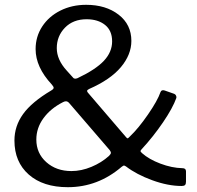

<svg xmlns="http://www.w3.org/2000/svg" viewBox="-20 -773 818 798"><path d="M526 -603Q526 -546 482.5 -494Q439 -442 350 -403Q342 -399 342 -395Q342 -391 347 -386L503 -204Q508 -198 510 -198Q512 -198 515 -201Q518 -204 520 -206Q555 -239 595 -297Q635 -355 647 -390Q651 -401 664 -397L704 -383Q709 -381 711.5 -376Q714 -371 713 -366Q698 -324 657.5 -264.5Q617 -205 569 -153Q564 -148 564 -145Q564 -143 567 -140Q570 -137 571 -136Q599 -111 646.5 -93Q694 -75 738 -74Q753 -74 753 -61V-18Q753 -8 749 -4Q745 0 735 0Q678 0 612.5 -24Q547 -48 504 -81Q498 -85 495 -85Q493 -85 486 -80Q387 5 262 5Q159 5 99.5 -47.5Q40 -100 40 -189Q40 -249 76 -299Q112 -349 193 -397Q203 -403 203 -408Q203 -413 195 -422Q128 -494 128 -569Q128 -621 155.5 -663Q183 -705 231 -729Q279 -753 338 -753Q420 -753 473 -712Q526 -671 526 -603ZM216 -573Q216 -525 257 -480L284 -450Q287 -446 293 -446Q296 -446 302 -448Q378 -484 412 -520.5Q446 -557 446 -601Q446 -646 416.5 -669.5Q387 -693 340 -693Q284 -693 250 -658Q216 -623 216 -573ZM254 -352Q248 -352 241 -348Q190 -322 160.5 -281.5Q131 -241 131 -193Q131 -136 172.5 -99Q214 -62 277 -62Q318 -62 360 -79.5Q402 -97 433 -125Q441 -133 441 -138Q441 -142 436 -149L269 -343Q262 -352 254 -352Z"/></svg>

Font: n
Style: Regular
Weight: 400
Designer: Pablo Impallari, Rodrigo Fuenzalida
Foundry: Impallari Type
Version: Version 1.002; ttfautohint (v1.5)